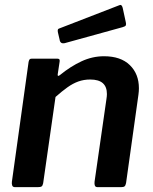

<svg xmlns="http://www.w3.org/2000/svg" viewBox="-20 -772 632 792"><path d="M42 0Q33 0 30.5 -6.5Q28 -13 29 -22L98 -517Q100 -525 102.5 -527.5Q105 -530 111 -530H217Q222 -530 224.5 -527.5Q227 -525 226 -518L218 -465Q217 -454 228 -463Q271 -498 316 -519Q361 -540 409 -540Q478 -540 515.5 -503.5Q553 -467 553 -408Q553 -402 552.5 -395Q552 -388 551 -381L500 -17Q498 -7 494 -3.5Q490 0 479 0H383Q374 0 371.5 -6Q369 -12 370 -22L419 -363Q420 -369 420.5 -374.5Q421 -380 421 -384Q421 -414 404 -429Q387 -444 352 -444Q326 -444 303.5 -436Q281 -428 258.5 -412Q236 -396 209 -372L158 -16Q156 -6 151.5 -3Q147 0 135 0H42ZM486 -740 499 -680Q501 -672 499 -667.5Q497 -663 486 -660L247 -594Q237 -592 232 -596Q227 -600 226 -608L219 -638Q216 -652 223 -654L471 -750Q476 -753 480 -750.5Q484 -748 486 -740Z"/></svg>

Font: Libre Franklin Thin SemiBold
Style: Italic
Weight: 600
Italic angle: -8°
Version: Version 3.000